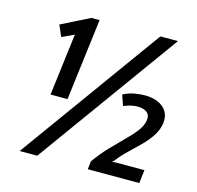

<svg xmlns="http://www.w3.org/2000/svg" viewBox="-106 -838 974 949"><g transform="rotate(15 381.5 -363.5)"><path d="M75 0 600 -727H690L165 0ZM150 -309 189.5 -626 127.5 -597 102.5 -654.5 247 -727H289L237 -309ZM423.5 0 428 -41.5Q461.5 -88.5 497.5 -126Q533.5 -163.5 565.2 -194.8Q597 -226 618.2 -254.2Q639.5 -282.5 643 -311Q646 -337.5 629 -350.2Q612 -363 582 -363Q565 -363 547.2 -358.8Q529.5 -354.5 510.5 -347L492 -401Q520.5 -415.5 549.2 -420.8Q578 -426 602 -426Q640 -426 669.2 -413.5Q698.5 -401 713.8 -376.8Q729 -352.5 725 -318Q720.5 -282 700 -250.8Q679.5 -219.5 651 -191Q622.5 -162.5 593 -134.8Q563.5 -107 541 -77.5L529.5 -66L546 -68H695L687 0Z"/></g></svg>

Font: Expletus Sans SemiBold
Style: Italic
Weight: 600
Italic angle: -7°
Version: Version 7.500